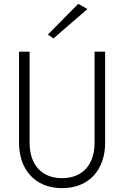

<svg xmlns="http://www.w3.org/2000/svg" viewBox="-20 -969 646 999"><path d="M435 -922 387 -949 229 -789 258 -769ZM79 -700V-226C79 -87 162 10 303 10C444 10 527 -87 527 -226V-700H472V-226C472 -114 411 -42 303 -42C195 -42 134 -114 134 -226V-700Z"/></svg>

Font: Jost Light
Style: Regular
Weight: 300
Version: Version 3.710